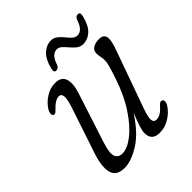

<svg xmlns="http://www.w3.org/2000/svg" viewBox="-168 -673 782 782"><g transform="rotate(-45 223.0 -282.0)"><path d="M399.5 -79Q406 -77 406.5 -68.5Q407 -60 401 -50.5Q385.5 -25.5 358.5 -8.8Q331.5 8 301.5 8Q255.5 8 255.5 -35Q255.5 -49 261.8 -68Q268 -87 283 -125.5Q236.5 -53.5 186.8 -22.8Q137 8 99 8Q52 8 43 -27.2Q34 -62.5 55.5 -125.5L121 -321.5Q143 -388.5 115 -388.5Q94 -388.5 67 -359.5Q54.5 -345.5 47.5 -349Q41.5 -351 41 -359.2Q40.5 -367.5 46.5 -379Q61 -403.5 87.2 -420.5Q113.5 -437.5 142.5 -437.5Q177 -437.5 186.2 -411.8Q195.5 -386 181 -340.5L112 -128Q96 -79 102.8 -59.5Q109.5 -40 134 -40Q162.5 -40 198.8 -68.2Q235 -96.5 270 -149.2Q305 -202 329.5 -275.5Q343.5 -317 347.5 -333.2Q351.5 -349.5 351.5 -359Q351.5 -372 349 -382Q346.5 -392 346.5 -403.5Q346.5 -420 360 -428.8Q373.5 -437.5 396 -437.5Q420.5 -437.5 425 -418.5Q429.5 -399.5 412.5 -354L324.5 -108Q311.5 -72 312.8 -55.8Q314 -39.5 329.5 -39.5Q340.5 -39.5 352.5 -46Q364.5 -52.5 381.5 -72Q392.5 -83.5 399.5 -79ZM335.5 -468Q320 -468 308.2 -477.2Q296.5 -486.5 286.2 -498.8Q276 -511 266.2 -520.2Q256.5 -529.5 245 -529.5Q215 -529.5 201 -484.5Q195 -469.5 182 -469.5Q168 -469.5 173.5 -490.5Q183.5 -531.5 205 -551.8Q226.5 -572 252.5 -572Q268 -572 280 -562.8Q292 -553.5 302 -541Q312 -528.5 322 -519Q332 -509.5 344 -509.5Q373.5 -509.5 387.5 -555Q393.5 -570 406 -570Q420.5 -570 414.5 -548Q404 -505.5 383.2 -486.8Q362.5 -468 335.5 -468Z"/></g></svg>

Font: Fraunces 144pt S100 Light
Style: Italic
Weight: 300
Italic angle: -16°
Version: Version 1.000; ttfautohint (v1.8.3)